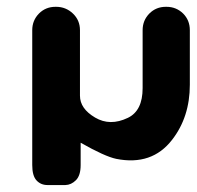

<svg xmlns="http://www.w3.org/2000/svg" viewBox="-20 -469 572 558"><path d="M531.7 -222.7Q531.7 -128.9 480 -62.5Q421.4 13.2 317.9 -7.3Q284.7 -14.2 214.4 -54.2V10.7Q214.4 41 200.7 54.7Q187 68.4 169.9 68.8H118.2Q98.6 68.8 86.2 55.4Q73.7 42 73.7 10.7V-381.3Q73.7 -409.7 93.3 -429.7Q112.8 -449.2 141.1 -449.2H143.1Q171.4 -449.2 191.9 -429.7Q212.4 -410.2 212.4 -381.3V-191.4V-190.9Q212.4 -153.3 256.3 -127.4Q299.8 -101.6 351.6 -126.5Q394.5 -147 394.5 -212.9V-381.3Q394.5 -409.7 414.1 -429.7Q433.6 -449.2 461.9 -449.2H463.9Q492.2 -449.2 512.2 -429.7Q531.7 -410.2 531.7 -381.3Z"/></svg>

Font: Dyuthi
Style: Regular
Weight: 400
Designer: Hiran Venugopalan, Hussain K H and Suresh P for Sawthanthra Malayalam Computing (SMC)
Version: Version 3.0.0+20221109